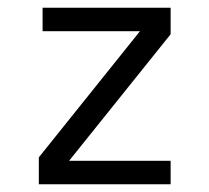

<svg xmlns="http://www.w3.org/2000/svg" viewBox="-20 -475 540 495"><path d="M89.8 -455.1H419.9V-386.7L158.2 -60.5H419.9V0H80.1V-69.3L340.8 -394.5H89.8Z"/></svg>

Font: BabelStone Pseudographica Colour
Style: Regular
Weight: 400
Designer: Andrew West
Foundry: BabelStone
Version: Version 16.0.0